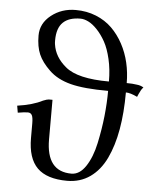

<svg xmlns="http://www.w3.org/2000/svg" viewBox="-52 -742 650 798"><g transform="rotate(5 273.5 -343.0)"><path d="M212.9 -457Q263.7 -414.1 395 -414.1Q395 -464.4 385 -507.3Q375 -550.3 359.4 -578.4Q343.8 -606.4 324.7 -626.5Q305.7 -646.5 287.8 -655.3Q270 -664.1 254.9 -664.1Q206.5 -664.1 181.9 -640.1Q157.2 -616.2 157.2 -564.9Q157.2 -553.7 158.2 -548.8Q165.5 -496.1 212.9 -457ZM257.8 12.2Q172.9 12.2 132.8 -27.6Q92.8 -67.4 92.8 -151.9V-211.9Q92.8 -238.3 87.4 -247.6Q82 -256.8 70.8 -256.8Q57.1 -256.8 28.8 -252L23.9 -280.8Q88.4 -290 128.9 -311Q146 -317.9 152.8 -317.9H168V-152.8Q168 -19 272.9 -19Q307.1 -19 332.5 -57.4Q357.9 -95.7 370.6 -155Q383.3 -214.4 389.2 -269.8Q395 -325.2 395 -375Q293.9 -375 237.8 -389.6Q181.6 -404.3 147.9 -437Q114.3 -469.2 100.6 -501.2Q86.9 -533.2 86.9 -579.1Q86.9 -629.9 130.1 -664.1Q173.3 -698.2 231.9 -698.2Q277.8 -698.2 316.9 -682.4Q356 -666.5 383.5 -639.4Q411.1 -612.3 430.7 -575.9Q450.2 -539.6 459.7 -498.5Q469.2 -457.5 469.2 -414.1Q494.1 -414.1 512.2 -411.1Q527.3 -409.7 540 -401.9Q534.7 -396.5 530.8 -389.9Q526.9 -383.3 522.2 -372.8Q517.6 -362.3 517.1 -360.8Q487.8 -375 469.2 -375Q469.2 -290 457 -220.7Q444.8 -151.4 419.7 -98.6Q394.5 -45.9 353.3 -16.8Q312 12.2 257.8 12.2Z"/></g></svg>

Font: Common Serif
Style: Regular
Weight: 400
Designer: Philipp H. Poll, Khaled Hosny
Foundry: Stefan Peev, Context Ltd.
Version: Version 1.026